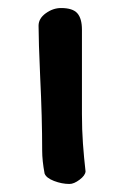

<svg xmlns="http://www.w3.org/2000/svg" viewBox="-20 -454 296 478"><path d="M184 -199V-170Q184 -131 186.5 -96.5Q189 -62 193 -27Q192 -17 178 -6.5Q164 4 153 4Q134 4 114.5 -3.5Q95 -11 91 -22Q85 -54 85 -79Q85 -161 80 -263Q76 -353 76 -390Q76 -408 94 -421Q112 -434 132 -434Q161 -434 172.5 -421Q184 -408 184 -380Z"/></svg>

Font: Itim
Style: Regular
Weight: 400
Designer: Suppakit Chalermlarp
Version: Version 1.002g